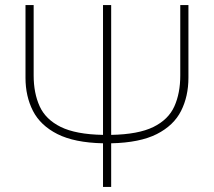

<svg xmlns="http://www.w3.org/2000/svg" viewBox="-20 -733 839 753"><path d="M384 0V-171Q272 -173.5 205.2 -207.2Q138.5 -241 109.2 -298.2Q80 -355.5 80 -428V-713H112V-437Q112 -368 135.5 -316.2Q159 -264.5 218.2 -235.2Q277.5 -206 384 -204V-713H416V-204Q522.5 -206 581.5 -235Q640.5 -264 663.8 -315.8Q687 -367.5 687 -437V-713H719V-428Q719 -355.5 690.2 -298.2Q661.5 -241 595 -207.2Q528.5 -173.5 416 -171V0Z"/></svg>

Font: Heraclito Thin
Style: Regular
Weight: 100
Designer: Kostas Bartsokas (font) & Cristiano Sobral (main changes)
Foundry: Kostas Bartsokas (font) & Cristiano Sobral (main changes)
Version: Version 1.00;July 8, 2020;FontCreator 13.0.0.2655 64-bit